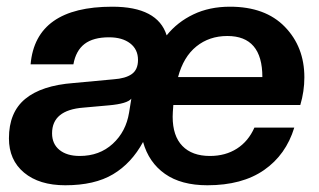

<svg xmlns="http://www.w3.org/2000/svg" viewBox="-20 -546 956 576"><path d="M602.1 9.8Q523.4 9.8 474.9 -24.4Q426.3 -58.6 409.2 -120.1Q374.5 -56.2 319.1 -23.2Q263.7 9.8 175.8 9.8Q97.7 9.8 52.2 -28.1Q6.8 -65.9 6.8 -130.9Q6.8 -209 55.7 -249.3Q104.5 -289.6 200.2 -296.9L320.8 -308.1Q356.4 -310.5 375.2 -323.7Q394 -336.9 394 -366.2Q394 -397.9 370.4 -416Q346.7 -434.1 307.1 -434.1Q259.8 -434.1 233.6 -414.1Q207.5 -394 200.2 -353H71.8Q86.9 -525.9 316.9 -525.9Q453.1 -525.9 480 -439.9Q512.2 -480 560.3 -502.9Q608.4 -525.9 669.9 -525.9Q775.9 -525.9 834.5 -465.6Q893.1 -405.3 893.1 -314Q893.1 -272 880.9 -231H500Q498 -206.5 498 -195.8Q498 -138.2 527.1 -108.2Q556.2 -78.1 609.9 -78.1Q656.2 -78.1 690.7 -100.1Q725.1 -122.1 743.2 -163.1H862.8Q837.9 -81.5 772.2 -35.9Q706.5 9.8 602.1 9.8ZM219.2 -78.1Q278.3 -78.1 318.1 -114.5Q357.9 -150.9 367.2 -208L374 -250Q361.8 -234.9 307.1 -230L230 -223.1Q136.2 -215.8 136.2 -146Q136.2 -114.3 158.4 -96.2Q180.7 -78.1 219.2 -78.1ZM662.1 -438Q607.9 -438 569.1 -406.7Q530.3 -375.5 514.2 -314.9H767.1Q767.1 -438 662.1 -438Z"/></svg>

Font: Creato Display
Style: Bold Italic
Weight: 700
Italic angle: -10°
Version: Version 1.000